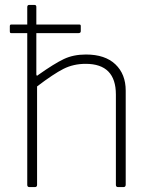

<svg xmlns="http://www.w3.org/2000/svg" viewBox="-20 -762 616 782"><path d="M492 -393V-10Q492 0 483 0H461Q452 0 452 -9V-377Q452 -502 329 -502Q279 -502 238.5 -481.5Q198 -461 131 -410V-9Q131 0 122 0H100Q91 0 91 -9V-627H27Q23 -627 21.5 -628.5Q20 -630 20 -635V-655Q20 -662 25 -662H91V-733Q91 -742 99 -742H120Q128 -742 128 -734V-662H304Q309 -662 309 -656V-635Q309 -627 299 -627H128V-460Q128 -455 130 -454Q132 -453 136 -457Q201 -503 240 -521.5Q279 -540 330 -540Q408 -540 450 -500Q492 -460 492 -393Z"/></svg>

Font: Libre Franklin Thin
Style: Regular
Weight: 250
Designer: Pablo Impallari, Rodrigo Fuenzalida
Foundry: Impallari Type
Version: Version 1.002; ttfautohint (v1.5)